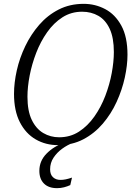

<svg xmlns="http://www.w3.org/2000/svg" viewBox="-20 -745 702 1000"><path d="M283 11Q218 11 166 -19Q114 -49 83.5 -108.5Q53 -168 53 -256Q53 -314 67.5 -378.5Q82 -443 111.5 -504.5Q141 -566 184.5 -616Q228 -666 286 -695.5Q344 -725 416 -725Q476 -725 528 -697.5Q580 -670 612 -611.5Q644 -553 644 -460Q644 -405 630 -341Q616 -277 587.5 -214.5Q559 -152 515.5 -101Q472 -50 414 -19.5Q356 11 283 11ZM288 -30Q346 -30 391.5 -59.5Q437 -89 471.5 -138Q506 -187 528.5 -246Q551 -305 562 -364.5Q573 -424 573 -474Q573 -548 551.5 -594.5Q530 -641 492.5 -662.5Q455 -684 408 -684Q351 -684 305.5 -655Q260 -626 225.5 -577Q191 -528 168.5 -469.5Q146 -411 134.5 -351.5Q123 -292 123 -241Q123 -167 145.5 -120.5Q168 -74 205.5 -52Q243 -30 288 -30ZM277 235Q233 235 209 211Q185 187 185 145Q185 93 222.5 55Q260 17 312 0H358Q331 10 304 29.5Q277 49 259 76Q241 103 241 137Q241 164 256 178Q271 192 295 192Q309 192 323 189Q337 186 355 180L346 219Q331 226 313.5 230.5Q296 235 277 235Z"/></svg>

Font: Noto Serif SemiCondensed Light
Style: Italic
Weight: 300
Width: 4
Italic angle: -12°
Designer: Monotype Design Team
Foundry: Monotype Imaging Inc.
Version: Version 2.013; ttfautohint (v1.8.4.7-5d5b)